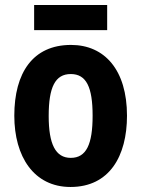

<svg xmlns="http://www.w3.org/2000/svg" viewBox="-20 -735 564 765"><path d="M407 -715H116V-615H407ZM486 -274C486 -456 397 -556 263 -556C111 -556 37 -445 37 -274C37 -111 115 10 261 10C416 10 486 -113 486 -274ZM174 -273C174 -388 200 -440 262 -440C324 -440 349 -388 349 -274C349 -160 324 -106 262 -106C201 -106 174 -161 174 -273Z"/></svg>

Font: Noto Sans Sinhala Condensed
Style: Bold
Weight: 700
Width: 3
Designer: Jelle Bosma - Monotype Design Team
Foundry: Monotype Imaging Inc.
Version: Version 2.006